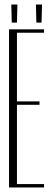

<svg xmlns="http://www.w3.org/2000/svg" viewBox="-20 -830 236 850"><path d="M20 -700V0H175V-15H55V-366H155V-381H55V-685H175V-700ZM32 -730 30 -810H57L55 -730ZM141 -730 139 -810H166L164 -730Z"/></svg>

Font: Dorsa
Style: Regular
Weight: 400
Version: Version 1.002